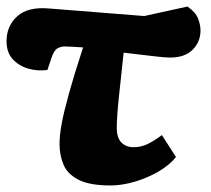

<svg xmlns="http://www.w3.org/2000/svg" viewBox="-30 -553 644 587"><path d="M308 14Q244 14 210 -3.5Q176 -21 164 -50Q152 -79 152 -113Q152 -139 158.5 -174.5Q165 -210 180.5 -266Q196 -322 224 -408Q207 -409 192.5 -410Q178 -411 168 -411Q156 -411 145.5 -405Q135 -399 127 -375L115 -339Q84 -335 55.5 -343.5Q27 -352 8.5 -372.5Q-10 -393 -10 -427Q-10 -474 23 -503.5Q56 -533 121 -527L411 -504L543 -533Q568 -516 575.5 -496.5Q583 -477 583 -460Q583 -425 559 -401Q535 -377 490 -377Q474 -377 437 -381.5Q400 -386 348 -392Q340 -318 333.5 -256.5Q327 -195 327 -162Q327 -132 341 -117.5Q355 -103 378 -103Q402 -103 422 -113Q442 -123 465 -140L508 -73Q488 -48 454.5 -28.5Q421 -9 382 2.5Q343 14 308 14Z"/></svg>

Font: Literata 12pt ExtraBold
Style: Italic
Weight: 800
Italic angle: -2°
Designer: Latin by Veronika Burian and Jose Scaglione. Greek by Irene Vlachou. Cyrillic by Vera Evstafieva
Foundry: TypeTogether
Version: Version 3.002